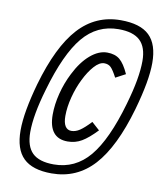

<svg xmlns="http://www.w3.org/2000/svg" viewBox="-87 -796 798 937"><g transform="rotate(10 311.5 -327.5)"><path d="M623 -546Q623 -501 612.5 -442.5Q602 -384 581 -310Q525 -115 441 -22.5Q357 70 232 70Q137 70 92 26Q47 -18 47 -111Q47 -157 57.5 -216Q68 -275 88 -346Q144 -541 228 -633Q312 -725 436 -725Q533 -725 578 -681.5Q623 -638 623 -546ZM433 -680Q327 -680 257 -596Q187 -512 134 -328Q114 -260 104.5 -206.5Q95 -153 95 -111Q95 -41 128.5 -8Q162 25 235 25Q341 25 411.5 -59Q482 -143 535 -328Q555 -397 564.5 -451Q574 -505 574 -547Q574 -615 540 -647.5Q506 -680 433 -680ZM282 -97Q235 -97 211.5 -126.5Q188 -156 188 -214Q188 -264 202 -319Q216 -374 241 -423Q273 -487 314.5 -522.5Q356 -558 398 -558Q437 -558 460.5 -538.5Q484 -519 506 -470L457 -444Q438 -480 425.5 -492Q413 -504 393 -504Q369 -504 343.5 -475.5Q318 -447 297 -404Q276 -362 263 -312Q250 -262 250 -218Q250 -185 260.5 -168Q271 -151 291 -151Q312 -151 333 -165Q354 -179 385 -212L424 -177Q383 -134 351.5 -115.5Q320 -97 282 -97Z"/></g></svg>

Font: Intel One Mono
Style: Italic
Weight: 400
Italic angle: -16°
Monospace: yes
Designer: Fred Shallcrass
Foundry: Frere-Jones Type LLC
Version: Version 1.400;hotconv 1.1.0;makeotfexe 2.6.0;FJTRelease1.4